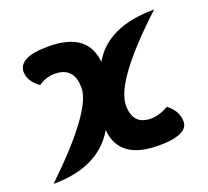

<svg xmlns="http://www.w3.org/2000/svg" viewBox="-85 -531 695 643"><g transform="rotate(-20 263.0 -210.0)"><path d="M379.4 9.3Q238.8 9.3 229.5 -100.1Q165 9.3 3.9 9.3Q201.7 -180.2 201.7 -261.2Q201.7 -335.9 132.3 -335.9Q102.1 -335.9 74.7 -316.9Q37.6 -343.8 37.6 -377.4Q37.6 -401.4 62.5 -415.3Q87.4 -429.2 144.5 -429.2Q284.2 -429.2 293.9 -319.8Q353.5 -424.3 520 -424.3Q321.3 -240.2 321.3 -154.3Q321.3 -84.5 385.7 -84.5Q416 -84.5 448.7 -103.5Q484.4 -75.7 484.4 -38.6Q484.4 -14.2 457.3 -2.4Q430.2 9.3 379.4 9.3Z"/></g></svg>

Font: Bainsley
Style: Bold
Weight: 700
Designer: Paul James MIller
Foundry: High-Logic / Made with FontCreator
Version: Version 1.411;March 28, 2021;FontCreator 13.0.0.2683 64-bit